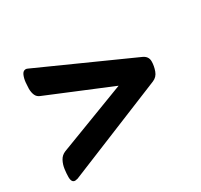

<svg xmlns="http://www.w3.org/2000/svg" viewBox="-107 -615 773 739"><g transform="rotate(-30 280.0 -245.5)"><path d="M82 -479Q86 -479 92 -476L493 -296Q517 -286 517 -263Q517 -243 509.5 -222Q502 -201 482 -193L44 -14Q36 -12 33 -12Q17 -12 17 -37Q17 -52 19.5 -71Q22 -90 30.5 -106Q39 -122 56 -129L360 -245L80 -361Q66 -366 60.5 -378.5Q55 -391 55 -408Q55 -416 56.5 -433.5Q58 -451 64 -465Q70 -479 82 -479Z"/></g></svg>

Font: Asap VF Beta
Style: Italic
Weight: 400
Italic angle: -6°
Designer: Pablo Cosgaya
Foundry: Pablo Cosgaya
Version: Version 1.007